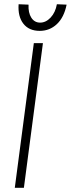

<svg xmlns="http://www.w3.org/2000/svg" viewBox="-20 -889 335 908"><path d="M140 -685H183L93 -1H50ZM68 -869 115 -867Q113 -829 128 -805.5Q143 -782 170 -782Q197 -782 219.5 -806Q242 -830 249 -869L295 -867Q283 -807 249 -775Q215 -743 168 -743Q117 -743 90.5 -777Q64 -811 68 -869Z"/></svg>

Font: Bellota Text Light
Style: Italic
Weight: 300
Italic angle: -7.5°
Designer: Kemie Guaida
Foundry: Kemie Guaida
Version: Version 4.001